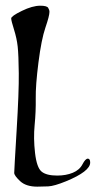

<svg xmlns="http://www.w3.org/2000/svg" viewBox="-20 -662 342 686"><path d="M302.2 -81.1Q302.2 -65.4 280.3 -48.6Q258.3 -31.7 216.1 -14.4Q173.8 2.9 152.3 3.9Q130.9 4.9 113.3 4.9Q72.8 4.9 51.8 -14.9Q30.8 -34.7 30.8 -44.2Q30.8 -53.7 39.3 -194.1Q47.9 -334.5 47.1 -400.4Q46.4 -466.3 43.2 -495.6Q40 -524.9 30 -556.6Q20 -588.4 20 -596.2Q20 -604.5 57.9 -623Q95.7 -641.6 124 -641.6Q147.5 -641.6 152.1 -634Q156.7 -626.5 156.7 -619.6Q156.7 -605.5 142.3 -563.5Q127.9 -521.5 117.4 -439Q106.9 -356.4 107.7 -310.1Q108.4 -263.7 103.8 -215.8Q99.1 -168 105.2 -115.5Q111.3 -63 128.7 -48.8Q146 -34.7 184.1 -34.7Q215.8 -34.7 240 -44.7Q264.2 -54.7 274.7 -75Q285.2 -95.2 293.7 -95.2Q302.2 -95.2 302.2 -81.1Z"/></svg>

Font: Eadui
Style: Medium
Weight: 500
Designer: Peter S. Baker
Version: Version 1.1